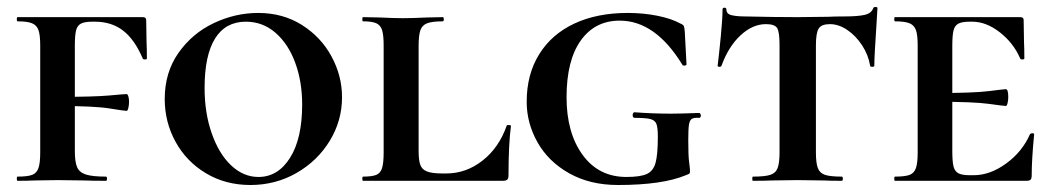

<svg xmlns="http://www.w3.org/2000/svg" viewBox="-20 -517 3013 549"><path d="M30 -12Q59 -12 72 -17Q85 -22 90 -36.5Q95 -51 95 -81V-387Q95 -417 90 -431Q85 -445 71.5 -450.5Q58 -456 30 -456Q28 -456 28 -462Q28 -468 30 -468H388Q398 -468 398 -460L399 -398Q400 -379 400 -350Q400 -347 394.5 -347Q389 -347 388 -350Q365 -404 332 -429.5Q299 -455 251 -455H244Q222 -455 211.5 -449.5Q201 -444 197.5 -430Q194 -416 194 -386V-85Q194 -54 200.5 -39Q207 -24 225.5 -18Q244 -12 283 -12Q286 -12 286 -6Q286 0 283 0Q244 0 222 -1L145 -2L78 -1Q61 0 30 0Q28 0 28 -6Q28 -12 30 -12ZM144 -214V-240Q249 -240 292.5 -244Q336 -248 342 -248Q345 -248 347 -241.5Q349 -235 349 -226Q349 -217 347 -208.5Q345 -200 342 -200Q336 -200 292.5 -207Q249 -214 144 -214Z M451 -234Q451 -310 490.5 -366Q530 -422 591.5 -451Q653 -480 718 -480Q789 -480 843.5 -445.5Q898 -411 928 -355.5Q958 -300 958 -239Q958 -172 923 -114.5Q888 -57 828 -22.5Q768 12 696 12Q625 12 569 -21.5Q513 -55 482 -111.5Q451 -168 451 -234ZM844 -218Q844 -284 824 -338Q804 -392 767.5 -423.5Q731 -455 683 -455Q625 -455 595 -407Q565 -359 565 -265Q565 -194 585.5 -135.5Q606 -77 641 -44Q676 -11 719 -11Q775 -11 809.5 -66Q844 -121 844 -218Z M1245 -21H1256Q1313 -21 1360 -58Q1407 -95 1429 -158Q1430 -160 1435.5 -159.5Q1441 -159 1441 -157Q1434 -104 1434 -15Q1434 -7 1430.5 -3.5Q1427 0 1418 0H1018Q1016 0 1016 -6Q1016 -12 1018 -12Q1044 -12 1056 -17Q1068 -22 1072.5 -36.5Q1077 -51 1077 -81V-387Q1077 -417 1072.5 -431Q1068 -445 1056 -450.5Q1044 -456 1018 -456Q1016 -456 1016 -462Q1016 -468 1018 -468L1067 -467Q1109 -465 1132 -465Q1158 -465 1200 -467L1246 -468Q1249 -468 1249 -462Q1249 -456 1246 -456Q1216 -456 1201.5 -450.5Q1187 -445 1182 -430.5Q1177 -416 1177 -386V-85Q1177 -58 1182 -45Q1187 -32 1201.5 -26.5Q1216 -21 1245 -21Z M1486 -226Q1486 -304 1521.5 -361.5Q1557 -419 1622 -449.5Q1687 -480 1775 -480Q1819 -480 1859.5 -472Q1900 -464 1927 -449Q1934 -446 1935.5 -442Q1937 -438 1938 -427L1943 -333Q1943 -330 1937.5 -329.5Q1932 -329 1931 -332Q1854 -458 1752 -458Q1681 -458 1640.5 -401Q1600 -344 1600 -239Q1600 -137 1646 -74Q1692 -11 1771 -11Q1811 -11 1829.5 -19.5Q1848 -28 1854.5 -51.5Q1861 -75 1861 -126Q1861 -152 1857 -162.5Q1853 -173 1840 -176.5Q1827 -180 1795 -180Q1789 -180 1789 -188Q1789 -191 1790.5 -193.5Q1792 -196 1794 -196Q1846 -192 1899 -192Q1923 -192 1979 -194Q1981 -194 1982.5 -191.5Q1984 -189 1984 -187Q1984 -180 1979 -180Q1964 -181 1958 -177Q1952 -173 1950 -160.5Q1948 -148 1948 -116Q1948 -71 1950.5 -53Q1953 -35 1953 -28Q1953 -22 1951 -20.5Q1949 -19 1941 -16Q1874 12 1747 12Q1667 12 1607.5 -21.5Q1548 -55 1517 -110Q1486 -165 1486 -226Z M2043 -329Q2042 -326 2037 -326Q2032 -326 2032 -329Q2036 -361 2041 -412.5Q2046 -464 2046 -490Q2046 -495 2051.5 -495Q2057 -495 2057 -490Q2057 -477 2072 -473.5Q2087 -470 2110 -470Q2196 -468 2261 -468L2348 -469Q2365 -470 2394 -470Q2433 -470 2452.5 -474.5Q2472 -479 2477 -494Q2478 -497 2483.5 -497Q2489 -497 2489 -494L2486 -444Q2480 -356 2480 -329Q2480 -326 2474 -326Q2468 -326 2468 -329Q2463 -360 2445 -387.5Q2427 -415 2402.5 -431.5Q2378 -448 2353 -448Q2329 -448 2321 -435.5Q2313 -423 2313 -387V-81Q2313 -51 2318.5 -36.5Q2324 -22 2339 -17Q2354 -12 2387 -12Q2390 -12 2390 -6Q2390 0 2387 0Q2354 0 2335 -1L2260 -2L2187 -1Q2168 0 2133 0Q2131 0 2131 -6Q2131 -12 2133 -12Q2167 -12 2182.5 -17Q2198 -22 2203.5 -36.5Q2209 -51 2209 -81V-389Q2209 -426 2202 -437Q2195 -448 2170 -448Q2132 -448 2097.5 -416Q2063 -384 2043 -329Z M2539 -12Q2568 -12 2581 -17Q2594 -22 2599 -36.5Q2604 -51 2604 -81V-387Q2604 -417 2599 -431Q2594 -445 2580.5 -450.5Q2567 -456 2539 -456Q2537 -456 2537 -462Q2537 -468 2539 -468H2897Q2907 -468 2907 -460L2908 -398Q2909 -379 2909 -350Q2909 -347 2903.5 -347Q2898 -347 2897 -350Q2878 -394 2839 -424.5Q2800 -455 2760 -455H2753Q2731 -455 2720.5 -449.5Q2710 -444 2706.5 -430Q2703 -416 2703 -386V-85Q2703 -55 2706.5 -41Q2710 -27 2720.5 -21.5Q2731 -16 2753 -16H2764Q2811 -16 2857 -49.5Q2903 -83 2925 -133Q2927 -136 2932 -136Q2937 -136 2937 -133Q2930 -61 2930 -15Q2930 -7 2927 -3.5Q2924 0 2915 0H2539Q2537 0 2537 -6Q2537 -12 2539 -12ZM2659 -226V-251Q2764 -251 2807.5 -256.5Q2851 -262 2856 -262Q2863 -262 2863 -240Q2863 -230 2861 -222Q2859 -214 2856 -214Q2851 -214 2807.5 -220Q2764 -226 2659 -226Z"/></svg>

Font: Cormorant SC
Style: Bold
Weight: 700
Designer: Christian Thalmann (Catharsis Fonts)
Foundry: Catharsis Fonts
Version: Version 4.000